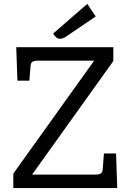

<svg xmlns="http://www.w3.org/2000/svg" viewBox="-20 -961 651 981"><path d="M579 0H48V-74L461 -651H174Q154 -651 145.5 -645Q137 -639 136 -622L130 -549H69L63 -720H559V-649L144 -69H467Q487 -69 495.5 -75Q504 -81 505 -98L511 -177H573ZM252 -790 426 -941 469 -877 325 -779Q312 -770 303.5 -766.5Q295 -763 286 -763Q266 -763 252 -790Z"/></svg>

Font: Enriqueta
Style: Regular
Weight: 400
Designer: Viviana Monsalve, Gustavo Ibarra
Foundry: 72Puntos
Version: Version 2.000